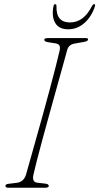

<svg xmlns="http://www.w3.org/2000/svg" viewBox="-20 -878 465 898"><path d="M136.5 -61.5Q128.5 -27 153.5 -23.5L193 -19Q208.5 -17 208 -8Q208 -3.5 203 -1.8Q198 0 192.5 0H19Q5.5 0 5.5 -8Q4.5 -17 21.5 -18.5L58.5 -23Q90.5 -27 101.5 -60.5Q108 -83.5 120.2 -127Q132.5 -170.5 148.2 -226.5Q164 -282.5 180.8 -343Q197.5 -403.5 213 -461.2Q228.5 -519 240.5 -566.2Q252.5 -613.5 259 -641.5Q262 -656.5 258.2 -664.5Q254.5 -672.5 240.5 -675L203 -681Q187 -683.5 187 -692.5Q187 -700 208 -700H380Q392 -700 392 -694Q392 -685.5 373 -682L330.5 -674.5Q301.5 -670 294.5 -645Q286.5 -615.5 273 -567.2Q259.5 -519 243.2 -460.2Q227 -401.5 210 -340.5Q193 -279.5 178 -223.8Q163 -168 152 -125.2Q141 -82.5 136.5 -61.5ZM307.5 -773Q338.5 -773 364.2 -791.5Q390 -810 411 -851Q415 -858.5 420 -858.5Q426.5 -858.5 424.5 -850Q409.5 -802 376 -771.5Q342.5 -741 299 -741Q255 -741 237.8 -771.5Q220.5 -802 230.5 -850.5Q232.5 -858.5 238.5 -858.5Q244 -858.5 244 -851Q243 -810 259 -791.5Q275 -773 307.5 -773Z"/></svg>

Font: Fraunces 72pt Soft Thin
Style: Italic
Weight: 100
Italic angle: -16°
Version: Version 1.000;[0bf87f6ff]